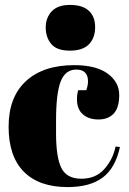

<svg xmlns="http://www.w3.org/2000/svg" viewBox="-20 -751 523 781"><path d="M290 -468Q246 -468 227 -420Q208 -372 208 -261V-209Q208 -110 230 -67Q252 -24 311 -24Q370 -24 405 -64Q440 -104 450 -155L468 -153Q449 -67 398 -29Q346 10 255 10Q139 10 77 -52.5Q15 -115 15 -235.5Q15 -356 85.5 -421Q156 -486 282 -486Q371 -486 418 -451.5Q465 -417 465 -365Q465 -313 442.5 -289Q420 -265 380.5 -265Q341 -265 317 -286Q293 -307 293 -348Q293 -366 298 -384H331Q338 -404 338 -420Q338 -468 290 -468ZM264 -545Q211 -545 188.5 -572Q166 -599 166 -639Q166 -679 190.5 -705Q215 -731 265 -731Q315 -731 341 -707.5Q367 -684 367 -640.5Q367 -597 342 -571Q317 -545 264 -545Z"/></svg>

Font: SVN-Abril Fatface
Style: Regular
Weight: 400
Designer: Veronika Burian, Jos? Scaglione
Foundry: TypeTogether
Version: Version 1.001